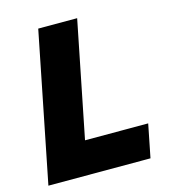

<svg xmlns="http://www.w3.org/2000/svg" viewBox="-106 -786 774 872"><g transform="rotate(-15 281.5 -350.5)"><path d="M494 0H14L154 -701H337L228 -156H525Z"/></g></svg>

Font: Argentum Novus
Style: Bold Italic
Weight: 700
Designer: Julieta Ulanovsky (font) & Cristiano Sobral (main changes)
Foundry: Julieta Ulanovsky (font) & Cristiano Sobral (main changes)
Version: Version 3.00;November 27, 2020;FontCreator 13.0.0.2655 64-bi